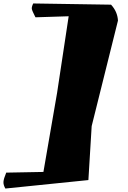

<svg xmlns="http://www.w3.org/2000/svg" viewBox="-34 -961 742 1110"><path d="M496 -232 477 80 -3 129Q-15 108 -14 90.5Q-13 73 2 37L217 33L296 -424L363 -867L171 -861Q152 -898 150 -909Q148 -920 158 -941L608 -934Q645 -894 648 -842Z"/></svg>

Font: Tillana ExtraBold
Style: Regular
Weight: 800
Designer: Lipi Raval (Devanagari, Latin), Jonny Pinhorn (Latin)
Foundry: Indian Type Foundry
Version: Version 2.003;PS 1.0;hotconv 1.0.79;makeotf.lib2.5.61930; tt